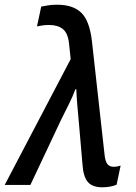

<svg xmlns="http://www.w3.org/2000/svg" viewBox="-64 -785 578 815"><path d="M370 10Q327 10 308 -13.5Q289 -37 286 -89L271 -262Q268 -293 264.5 -334.5Q261 -376 260 -406H256Q245 -376 228.5 -343Q212 -310 196 -278L65 0H-44L236 -534L229 -601Q224 -645 202.5 -662Q181 -679 144 -679Q129 -679 116 -677Q103 -675 93 -673L111 -757Q125 -760 141.5 -762.5Q158 -765 178 -765Q246 -765 281 -731Q316 -697 326 -612L379 -136Q382 -101 391.5 -89Q401 -77 418 -77Q426 -77 434 -78.5Q442 -80 448 -82L431 -1Q405 10 370 10Z"/></svg>

Font: Noto Sans SemiCondensed Medium
Style: Italic
Weight: 500
Width: 4
Italic angle: -12°
Designer: Monotype Design Team
Foundry: Monotype Imaging Inc.
Version: Version 2.013; ttfautohint (v1.8.4.7-5d5b)